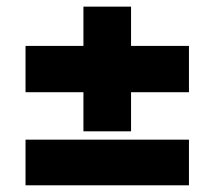

<svg xmlns="http://www.w3.org/2000/svg" viewBox="-20 -553 640 573"><path d="M229 -161.1V-277.8H56.2V-416H229V-533.2H371.1V-416H543.9V-277.8H371.1V-161.1ZM56.2 0V-136.2H543.9V0Z"/></svg>

Font: Mulish ExtraBlack
Style: Regular
Weight: 1000
Designer: Vernon Adams
Foundry: Vernon Adams
Version: Version 3.603; ttfautohint (v1.8.3)